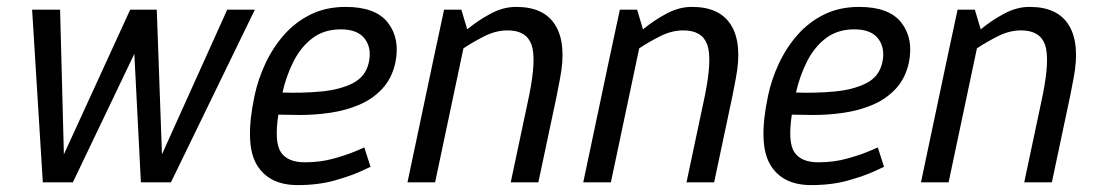

<svg xmlns="http://www.w3.org/2000/svg" viewBox="-20 -528 3187 556"><path d="M154 -500 165 -81 357 -500H434L449 -81L638 -500H718L475 0H388L369 -372L191 0H104L73 -500Z M967 -443Q919 -443 885.5 -418Q852 -393 830.5 -351Q809 -309 798 -260Q855 -258 909.5 -263Q964 -268 1001.5 -287Q1039 -306 1048 -347Q1057 -388 1036.5 -415.5Q1016 -443 967 -443ZM1035 -101 1053 -45Q1053 -45 1025 -32Q997 -19 949.5 -5.5Q902 8 842 8Q758 8 723 -52Q688 -112 717 -250Q727 -298 748.5 -344Q770 -390 802.5 -427Q835 -464 879.5 -486Q924 -508 981 -508Q1068 -508 1103.5 -462Q1139 -416 1125 -347Q1115 -301 1087 -271Q1059 -241 1020 -224.5Q981 -208 936.5 -201.5Q892 -195 848 -195L786 -196Q774 -116 793.5 -87Q813 -58 863 -58Q908 -58 947 -69Q986 -80 1010.5 -90.5Q1035 -101 1035 -101Z M1539 0H1459L1512 -250Q1534 -358 1519 -399Q1504 -440 1450 -440Q1416 -440 1382.5 -423Q1349 -406 1322 -388L1240 0H1160L1236 -360L1266 -500H1316L1333 -443Q1363 -468 1400 -488Q1437 -508 1474 -508H1475Q1556 -508 1588.5 -454.5Q1621 -401 1602 -302L1592 -250Z M2048 0H1968L2021 -250Q2043 -358 2028 -399Q2013 -440 1959 -440Q1925 -440 1891.5 -423Q1858 -406 1831 -388L1749 0H1669L1745 -360L1775 -500H1825L1842 -443Q1872 -468 1909 -488Q1946 -508 1983 -508H1984Q2065 -508 2097.5 -454.5Q2130 -401 2111 -302L2101 -250Z M2454 -443Q2406 -443 2372.5 -418Q2339 -393 2317.5 -351Q2296 -309 2285 -260Q2342 -258 2396.5 -263Q2451 -268 2488.5 -287Q2526 -306 2535 -347Q2544 -388 2523.5 -415.5Q2503 -443 2454 -443ZM2522 -101 2540 -45Q2540 -45 2512 -32Q2484 -19 2436.5 -5.5Q2389 8 2329 8Q2245 8 2210 -52Q2175 -112 2204 -250Q2214 -298 2235.5 -344Q2257 -390 2289.5 -427Q2322 -464 2366.5 -486Q2411 -508 2468 -508Q2555 -508 2590.5 -462Q2626 -416 2612 -347Q2602 -301 2574 -271Q2546 -241 2507 -224.5Q2468 -208 2423.5 -201.5Q2379 -195 2335 -195L2273 -196Q2261 -116 2280.5 -87Q2300 -58 2350 -58Q2395 -58 2434 -69Q2473 -80 2497.5 -90.5Q2522 -101 2522 -101Z M3026 0H2946L2999 -250Q3021 -358 3006 -399Q2991 -440 2937 -440Q2903 -440 2869.5 -423Q2836 -406 2809 -388L2727 0H2647L2723 -360L2753 -500H2803L2820 -443Q2850 -468 2887 -488Q2924 -508 2961 -508H2962Q3043 -508 3075.5 -454.5Q3108 -401 3089 -302L3079 -250Z"/></svg>

Font: Epunda Sans
Style: Italic
Weight: 400
Italic angle: -12.0243°
Designer: Simon Atzbach
Foundry: typofactur
Version: Version 2.204; ttfautohint (v1.8.4.7-5d5b)